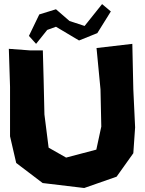

<svg xmlns="http://www.w3.org/2000/svg" viewBox="-20 -899 712 943"><path d="M23.4 -659.2 29.3 -472.7V-229.5L59.6 -98.6L189.5 0L393.6 24.4L552.7 -31.2L634.8 -146.5L643.6 -273.4L634.8 -460L629.9 -683.6L454.1 -663.1L473.6 -460L477.5 -277.3L453.1 -164.1L304.7 -125L218.8 -173.8L198.2 -336.9L194.3 -507.8L190.4 -651.4H128.9ZM122.1 -722.7 157.2 -683.6 211.9 -752 254.9 -767.6 368.2 -700.2 458 -736.3 524.4 -842.8 481.4 -878.9 395.5 -771.5 321.3 -795.9 254.9 -853.5 172.9 -828.1Z"/></svg>

Font: MaokenAssortedSans-Lite
Style: Lite
Weight: 400
Version: Version 1.400